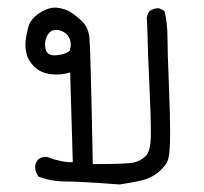

<svg xmlns="http://www.w3.org/2000/svg" viewBox="-20 -303 540 509"><path d="M297 186Q191 178 153 178Q115 178 82 165Q73 152 73 139Q74 128 81 120Q90 112 104 113Q144 128 173 127L166 -111Q141 -103 114 -106.5Q87 -110 71 -126Q55 -142 50.5 -159.5Q46 -177 48 -195.5Q50 -214 56 -234Q62 -254 86.5 -269.5Q111 -285 131.5 -282.5Q152 -280 166 -271.5Q180 -263 197 -247Q214 -231 217 -204Q220 -177 226 132Q314 132 333.5 128Q353 124 366.5 110.5Q380 97 380 51.5Q380 6 376 -79Q372 -164 371.5 -195.5Q371 -227 369 -256Q371 -267 377 -274Q389 -282 402 -281L416 -274Q424 -242 424 -205Q424 -168 427.5 -84.5Q431 -1 431 50Q431 101 426 118.5Q421 136 400.5 153Q380 170 352.5 176Q325 182 297 186ZM165 -169Q171 -190 162.5 -204.5Q154 -219 135.5 -223Q117 -227 107 -211.5Q97 -196 100.5 -175Q104 -154 129.5 -156.5Q155 -159 165 -169Z"/></svg>

Font: NaniFont Regular
Style: Regular
Weight: 400
Designer: Nanigashitei
Version: Version 1.036